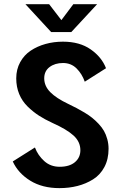

<svg xmlns="http://www.w3.org/2000/svg" viewBox="-20 -910 610 940"><path d="M455.5 -889.5 329 -753H230.5L104.5 -889.5H220.5L280.5 -811.5L339 -889.5ZM271 11Q187 11 128 -25.5Q69 -62 42.5 -119.5L151 -188Q165.5 -149.5 196.5 -121.5Q227.5 -93.5 272 -93.5Q320 -93.5 346.8 -116Q373.5 -138.5 373.5 -174.5Q373.5 -216 340 -246.5Q306.5 -277 237 -308Q199 -325.5 170.8 -343.8Q142.5 -362 115.5 -388.2Q88.5 -414.5 74 -449.5Q59.5 -484.5 59.5 -526.5Q59.5 -570.5 78.8 -605.5Q98 -640.5 130.2 -662Q162.5 -683.5 203 -694.8Q243.5 -706 288 -706Q370 -706 424 -668.2Q478 -630.5 499 -576L395 -510Q381.5 -548.5 354.8 -575Q328 -601.5 288.5 -601.5Q249 -601.5 222.8 -581.8Q196.5 -562 196.5 -526.5Q196.5 -489 226 -459Q255.5 -429 314.5 -401Q338 -389.5 355 -380.8Q372 -372 394 -358.8Q416 -345.5 431.2 -333.2Q446.5 -321 462.8 -303.8Q479 -286.5 489 -269Q499 -251.5 505.2 -228.8Q511.5 -206 511.5 -181.5Q511.5 -130.5 491 -92Q470.5 -53.5 435.5 -31.8Q400.5 -10 359.2 0.5Q318 11 271 11Z"/></svg>

Font: League Mono Narrow SemiBold
Style: Regular
Weight: 600
Width: 3
Designer: Tyler Finck
Foundry: The League of Moveable Type / Tyler Finck
Version: Version 2.210